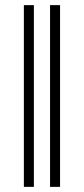

<svg xmlns="http://www.w3.org/2000/svg" viewBox="-20 -718 327 748"><path d="M214 10H175V-698H214ZM112 10H73V-698H112Z"/></svg>

Font: Libertinus Sans
Style: Regular
Weight: 400
Designer: Philipp H. Poll
Foundry: Khaled Hosny
Version: Version 6.1